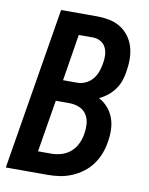

<svg xmlns="http://www.w3.org/2000/svg" viewBox="-83 -796 666 857"><g transform="rotate(10 250.0 -367.5)"><path d="M3 0 124 -735H286Q315 -735 343 -729.5Q371 -724 393.5 -710Q416 -696 432 -674.5Q448 -653 455.5 -627.5Q463 -602 463.5 -573.5Q464 -545 459 -516Q456 -495 449 -474Q442 -453 429 -434.5Q416 -416 398 -401.5Q380 -387 359 -377Q382 -365 399.5 -345Q417 -325 426 -300.5Q435 -276 436 -248Q437 -220 432 -192Q428 -165 418 -138.5Q408 -112 391 -88.5Q374 -65 350.5 -47.5Q327 -30 300.5 -19Q274 -8 247 -4Q220 0 193 0ZM187 -428H252Q270 -428 288 -436Q306 -444 319 -459Q332 -474 339 -492.5Q346 -511 349 -529Q353 -549 352.5 -568Q352 -587 344.5 -603.5Q337 -620 321 -629.5Q305 -639 286 -639H221ZM132 -96H193Q215 -96 238.5 -103Q262 -110 280 -126Q298 -142 308.5 -164.5Q319 -187 322 -209Q326 -233 324 -256Q322 -279 310 -297Q298 -315 277 -323.5Q256 -332 232 -332H171Z"/></g></svg>

Font: Iosevka Term Curly Oblique
Style: Bold
Weight: 700
Italic angle: -9°
Designer: Belleve Invis
Foundry: Belleve Invis
Version: Version 32.3.0